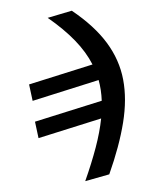

<svg xmlns="http://www.w3.org/2000/svg" viewBox="-103 -846 928 1138"><g transform="rotate(10 361.0 -277.5)"><path d="M102.1 -701.7 235.4 -768.1Q383.3 -702.1 473.6 -616.2Q564 -530.3 606 -419.2Q647.9 -308.1 649.9 -167.5Q651.9 -26.9 622.6 148.4L489.3 212.9Q507.8 101.1 515.6 6.1Q523.4 -88.9 517.6 -169.4L172.4 9.8L134.8 -82.5L502.9 -273.4Q489.3 -336.9 463.4 -391.1L99.6 -201.7L62 -293.9L411.6 -475.6Q361.8 -541.5 285.4 -596.9Q209 -652.3 102.1 -701.7Z"/></g></svg>

Font: Inter Display Semi Bold
Style: Italic
Weight: 600
Italic angle: -9.39999°
Designer: Rasmus Andersson
Foundry: rsms
Version: Version 4.000;git-4fc901f